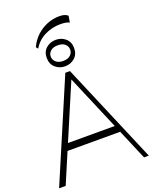

<svg xmlns="http://www.w3.org/2000/svg" viewBox="-196 -1213 1046 1317"><g transform="rotate(-20 327.5 -554.5)"><path d="M0 0 311 -730H345L655 0H620L325 -695L340 -686L48 0ZM125 -221V-271H534V-221ZM326 -772Q285 -772 255.5 -798Q226 -824 226 -869Q226 -914 255.5 -939.5Q285 -965 326 -965Q367 -965 396.5 -939.5Q426 -914 426 -869Q426 -824 396.5 -798Q367 -772 326 -772ZM326 -811Q361 -811 379 -828Q397 -845 397 -868Q397 -892 379 -908.5Q361 -925 326 -925Q292 -925 273.5 -908.5Q255 -892 255 -868Q255 -845 273.5 -828Q292 -811 326 -811ZM193 -949 181 -964Q203 -1011 238 -1043Q273 -1075 316 -1092Q359 -1109 404 -1109Q447 -1109 466 -1090L458 -1043Q445 -1050 428.5 -1052.5Q412 -1055 391 -1055Q331 -1055 277 -1028Q223 -1001 193 -949Z"/></g></svg>

Font: Savate ExtraLight
Style: Regular
Weight: 200
Designer: Max Esnée
Foundry: Plomb Type
Version: Version 2.000